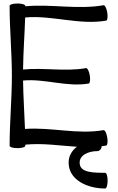

<svg xmlns="http://www.w3.org/2000/svg" viewBox="-20 -834 676 1099"><path d="M35 -800C35 -667 48 -533 48 -400C48 -267 35 -133 35 0C35 8 55 14 80 14C105 14 125 8 125 0C125 -2 125 -4 125 -6C223 -16 322 0 420 6C390 29 371 62 373 101C375 195 478 245 582 245C590 245 596 225 596 200C596 175 590 155 582 155C515 155 437 155 436 99C434 54 486 31 537 31C550 31 561 19 562 3C571 2 579 1 588 -1C595 -2 598 -23 594 -47C590 -72 580 -91 572 -89C424 -63 272 -107 123 -96C120 -188 113 -280 112 -373C237 -385 363 -334 488 -356C495 -357 498 -378 494 -402C490 -427 480 -446 472 -444C353 -423 231 -448 112 -436C113 -536 121 -635 124 -734C278 -748 434 -689 588 -716C595 -717 598 -738 594 -762C590 -787 580 -806 572 -804C425 -778 273 -812 125 -798V-800C125 -808 105 -814 80 -814C55 -814 35 -808 35 -800Z"/></svg>

Font: Nupuram
Style: Regular
Weight: 400
Designer: Santhosh Thottingal (santhosh.thottingal@gmail.com)
Foundry: SMC
Version: Version 1.000